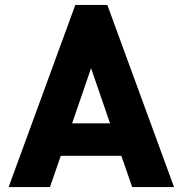

<svg xmlns="http://www.w3.org/2000/svg" viewBox="-20 -760 741 780"><path d="M416 -740H286L15 0H183L227 -127H473L517 0H687ZM273 -259 350 -483 427 -259Z"/></svg>

Font: Malmofest
Style: Bold
Weight: 700
Designer: Jonny Pinhorn (Poppins), Kolossal
Version: Version 1.004;Glyphs 3.1.2 (3151)